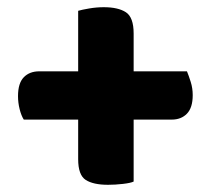

<svg xmlns="http://www.w3.org/2000/svg" viewBox="-20 -554 585 533"><path d="M351 -50Q343 -46 321.5 -43.5Q300 -41 280 -41Q239 -41 218 -54.5Q197 -68 197 -112V-222H46Q39 -233 34.5 -251Q30 -269 30 -287Q30 -323 46 -339.5Q62 -356 89 -356H197V-524Q207 -527 227.5 -530.5Q248 -534 268 -534Q308 -534 329.5 -520Q351 -506 351 -461V-356H499Q504 -344 509.5 -326.5Q515 -309 515 -290Q515 -255 499 -238.5Q483 -222 457 -222H351Z"/></svg>

Font: Baloo Tamma
Style: Regular
Weight: 400
Designer: Divya Kowshik and Ek Type
Foundry: Ek Type
Version: Version 1.007;PS 1.000;hotconv 1.0.88;makeotf.lib2.5.647800